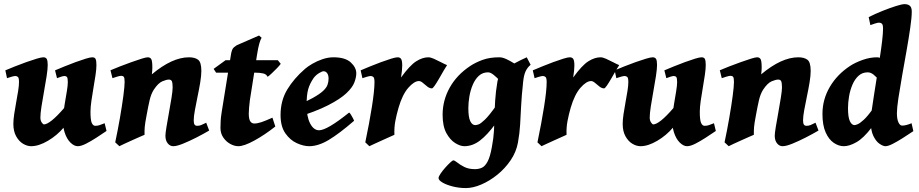

<svg xmlns="http://www.w3.org/2000/svg" viewBox="-20 -703 4534 947"><path d="M505.4 -57.1Q481.9 -41 455.1 -23.7Q428.2 -6.3 404.1 5.9Q379.9 18.1 363.3 18.1Q345.7 18.1 327.4 0.2Q309.1 -17.6 298.3 -51.3Q287.6 -85 291.5 -133.3Q293.9 -158.7 299.3 -190.9Q304.7 -223.1 309.6 -252.2Q314.5 -281.2 314.5 -297.9Q314.5 -318.4 310.1 -323.2Q305.7 -328.1 297.9 -328.1Q292.5 -328.1 281 -324.5Q269.5 -320.8 261.2 -317.4L251.5 -356Q270.5 -364.3 297.6 -375.2Q324.7 -386.2 352.5 -396.5Q380.4 -406.7 402.8 -413.6Q425.3 -420.4 435.1 -420.4Q447.8 -420.4 451.7 -411.6Q455.6 -402.8 455.6 -382.3Q455.6 -362.8 451.2 -332.8Q446.8 -302.7 440.9 -269.3Q435.1 -235.8 430.7 -204.8Q426.3 -173.8 426.3 -151.9Q426.3 -110.8 432.6 -96.7Q439 -82.5 449.7 -82.5Q461.9 -82.5 470.9 -85.7Q480 -88.9 496.1 -95.2ZM296.9 -170.9 294.4 -74.2Q261.7 -35.2 216.3 -8.5Q170.9 18.1 133.8 18.1Q113.8 18.1 93.5 5.9Q73.2 -6.3 59.6 -31Q45.9 -55.7 45.9 -91.8Q45.9 -111.8 50 -140.1Q54.2 -168.5 59.8 -198.5Q65.4 -228.5 69.6 -254.9Q73.7 -281.2 73.7 -297.9Q73.7 -318.4 68.6 -323.2Q63.5 -328.1 55.2 -328.1Q49.8 -328.1 37.1 -324.5Q24.4 -320.8 14.6 -317.4L6.3 -356Q25.4 -364.3 53 -375.2Q80.6 -386.2 109.4 -396.5Q138.2 -406.7 161.1 -413.6Q184.1 -420.4 193.4 -420.4Q206.5 -420.4 210.9 -411.6Q215.3 -402.8 215.3 -382.3Q215.3 -362.8 210 -327.6Q204.6 -292.5 197.3 -252.7Q189.9 -212.9 184.6 -177.7Q179.2 -142.6 179.2 -123Q179.2 -108.4 185.8 -98.9Q192.4 -89.4 196.8 -89.4Q210.9 -89.4 236.1 -109.4Q261.2 -129.4 296.9 -170.9Z M1011.7 -59.1Q984.4 -43 949.5 -25.1Q914.6 -7.3 883.3 5.4Q852.1 18.1 834.5 18.1Q818.8 18.1 807.4 4.2Q795.9 -9.8 795.9 -33.7Q795.9 -45.9 801.3 -78.1Q806.6 -110.4 813.7 -149.4Q820.8 -188.5 826.2 -222.2Q831.5 -255.9 831.5 -271Q831.5 -293 827.9 -301.8Q824.2 -310.5 813 -310.5Q801.3 -310.5 780.8 -302Q760.3 -293.5 738.3 -260.3Q725.1 -239.3 718 -208.7Q710.9 -178.2 703.1 -134.8Q695.3 -94.7 693.8 -75.7Q692.4 -56.6 692.9 -38.1Q686.5 -35.6 668.9 -27.8Q651.4 -20 630.1 -10.5Q608.9 -1 591.6 7.1Q574.2 15.1 568.8 18.1L548.3 -1Q561 -60.5 571.5 -121.1Q582 -181.6 588.4 -229.7Q594.7 -277.8 594.7 -298.8Q594.7 -319.3 590.3 -324.2Q585.9 -329.1 577.6 -329.1Q571.3 -329.1 556.2 -324.5Q541 -319.8 534.7 -317.4L524.9 -356.4Q543.9 -364.7 571.8 -375.5Q599.6 -386.2 628.2 -396.5Q656.7 -406.7 678.7 -413.6Q700.7 -420.4 708.5 -420.4Q721.2 -420.4 726.3 -410.9Q731.4 -401.4 731.4 -369.6Q731.4 -355.5 729 -336.4Q829.1 -420.4 912.1 -420.4Q940.9 -420.4 957 -408.4Q973.1 -396.5 973.1 -353Q973.1 -329.6 967.5 -295.9Q961.9 -262.2 954.3 -226.3Q946.8 -190.4 941.2 -159.2Q935.5 -127.9 935.5 -109.4Q935.5 -94.2 939.7 -88.4Q943.8 -82.5 952.6 -82.5Q962.9 -82.5 971.7 -85.9Q980.5 -89.4 997.1 -97.7Z M1364.7 -388.2Q1358.9 -379.9 1345.5 -366Q1332 -352.1 1318.8 -339.8Q1305.7 -327.6 1299.8 -324.2Q1294.4 -336.9 1278.1 -340.8Q1261.7 -344.7 1235.8 -344.7H1045.9L1033.7 -363.3L1092.8 -406.2H1350.1ZM1337.9 -79.1Q1285.6 -37.6 1234.6 -9.8Q1183.6 18.1 1155.8 18.1Q1135.7 18.1 1115.2 6.6Q1094.7 -4.9 1081.1 -25.1Q1067.4 -45.4 1067.4 -71.8Q1067.4 -88.9 1068.4 -106.4Q1069.3 -124 1073.2 -148.9L1117.2 -421.9Q1120.6 -446.8 1124.8 -456.5Q1128.9 -466.3 1134.5 -470.2Q1140.1 -474.1 1147.9 -480L1257.8 -527.8L1270.5 -516.6Q1270.5 -516.6 1267.3 -511Q1264.2 -505.4 1258.8 -487.3Q1253.4 -469.2 1247.6 -432.1L1212.4 -208.5Q1210 -191.4 1208.5 -171.9Q1207 -152.3 1207 -142.6Q1207 -115.7 1214.4 -104.7Q1221.7 -93.8 1233.9 -93.8Q1249.5 -93.8 1269.8 -100.6Q1290 -107.4 1323.7 -122.6Z M1737.3 -341.3Q1737.3 -321.8 1728 -296.9Q1718.8 -272 1688.7 -243.4Q1658.7 -214.8 1598.1 -183.8Q1537.6 -152.8 1435.1 -121.1L1432.1 -176.3Q1489.3 -201.2 1522.9 -220Q1556.6 -238.8 1573.2 -254.2Q1589.8 -269.5 1595.2 -284.2Q1600.6 -298.8 1600.6 -315.4Q1600.6 -332 1593.8 -341.8Q1586.9 -351.6 1575.7 -351.6Q1568.8 -351.6 1553.5 -342.3Q1538.1 -333 1527.3 -318.8Q1507.8 -290.5 1500 -262.7Q1492.2 -234.9 1492.2 -185.5Q1492.2 -127 1509.8 -93.8Q1527.3 -60.5 1553.7 -60.5Q1593.3 -60.5 1702.1 -147.9Q1705.6 -146 1711.2 -137Q1716.8 -127.9 1721.4 -118.9Q1726.1 -109.9 1726.6 -107.4Q1652.8 -43.5 1601.3 -12.7Q1549.8 18.1 1504.9 18.1Q1477.1 18.1 1444.1 3.2Q1411.1 -11.7 1387.5 -45.4Q1363.8 -79.1 1363.8 -135.7Q1363.8 -206.5 1396.7 -261.2Q1429.7 -315.9 1484.4 -363.3Q1497.6 -375 1520.5 -388.4Q1543.5 -401.9 1570.8 -411.1Q1598.1 -420.4 1624.5 -420.4Q1682.6 -420.4 1710 -395.3Q1737.3 -370.1 1737.3 -341.3Z M2185.1 -381.8Q2179.7 -374.5 2169.2 -356.2Q2158.7 -337.9 2146.7 -317.1Q2134.8 -296.4 2124.8 -281.7Q2114.7 -267.1 2110.4 -267.1Q2099.1 -267.1 2087.6 -276.1Q2076.2 -285.2 2065.7 -294.2Q2055.2 -303.2 2046.4 -303.2Q2022.9 -303.2 1993.9 -270Q1964.8 -236.8 1945.8 -171.9Q1936 -138.2 1929.9 -106Q1923.8 -73.7 1925.3 -38.1Q1917.5 -34.7 1899.7 -26.6Q1881.8 -18.6 1861.3 -9.3Q1840.8 0 1824.2 7.6Q1807.6 15.1 1801.8 18.1L1781.7 -1Q1801.8 -96.7 1814.5 -177Q1827.1 -257.3 1827.1 -297.9Q1827.1 -318.4 1821.5 -323.2Q1815.9 -328.1 1808.6 -328.1Q1802.2 -328.1 1788.3 -324Q1774.4 -319.8 1767.6 -317.4L1758.8 -356Q1777.8 -364.3 1804.7 -375.2Q1831.5 -386.2 1859.4 -396.5Q1887.2 -406.7 1909.4 -413.6Q1931.6 -420.4 1940.9 -420.4Q1953.6 -420.4 1958.7 -411.6Q1963.9 -402.8 1963.9 -379.4Q1963.9 -370.1 1962.4 -354Q1960.9 -337.9 1958 -320.8Q2001.5 -380.9 2032.7 -400.6Q2064 -420.4 2092.8 -420.4Q2103.5 -420.4 2120.1 -413.1Q2136.7 -405.8 2154.3 -396.5Q2171.9 -387.2 2185.1 -381.8Z M2568.4 -362.3Q2559.1 -356 2548.3 -339.6Q2537.6 -323.2 2527.3 -304.9Q2517.1 -286.6 2508.5 -273.7Q2500 -260.7 2494.6 -260.7Q2488.3 -260.7 2475.6 -273.7Q2462.9 -286.6 2447 -303.5Q2431.2 -320.3 2415.3 -333.3Q2399.4 -346.2 2387.2 -346.2Q2360.4 -346.2 2341.8 -329.1Q2323.2 -312 2311.8 -284.9Q2300.3 -257.8 2295.2 -227.3Q2290 -196.8 2290 -169.9Q2290 -124.5 2299.6 -105.2Q2309.1 -85.9 2324.2 -85.9Q2329.1 -85.9 2339.6 -89.1Q2350.1 -92.3 2371.3 -112.5Q2392.6 -132.8 2428.2 -183.1L2423.8 -92.3Q2382.8 -36.6 2346.7 -9.3Q2310.5 18.1 2270 18.1Q2250.5 18.1 2225.3 2.7Q2200.2 -12.7 2181.6 -46.6Q2163.1 -80.6 2163.1 -136.7Q2163.1 -208 2198.2 -271Q2233.4 -334 2299.8 -377.9Q2324.7 -394.5 2359.9 -407.5Q2395 -420.4 2442.9 -420.4Q2458 -420.4 2476.6 -411.9Q2495.1 -403.3 2513.2 -392.1Q2531.2 -380.9 2545.9 -372.1Q2560.5 -363.3 2568.4 -362.3ZM2597.2 -383.3Q2582 -371.1 2573 -352.5Q2564 -334 2560.5 -301.3Q2552.7 -230 2550.3 -179.9Q2547.9 -129.9 2545.4 -88.1Q2543 -46.4 2534.7 0Q2526.4 46.4 2498.8 87.2Q2471.2 127.9 2433.1 158.7Q2395 189.5 2354 207Q2313 224.6 2277.8 224.6Q2244.6 224.6 2213.6 216.8Q2182.6 209 2162.8 197.5Q2143.1 186 2143.1 175.3Q2143.1 168 2152.8 153.6Q2162.6 139.2 2176 124Q2189.5 108.9 2200.9 98.4Q2212.4 87.9 2215.3 87.9Q2222.2 87.9 2235.4 98.6Q2248.5 109.4 2270 120.4Q2291.5 131.3 2322.8 131.3Q2340.8 131.3 2356.4 124.5Q2372.1 117.7 2384.8 94.2Q2397.5 70.8 2406.2 21.5Q2414.6 -22.9 2416.5 -59.6Q2418.5 -96.2 2419.2 -131.8Q2419.9 -167.5 2422.4 -208.3Q2424.8 -249 2433.6 -301.8Q2438 -329.1 2462.2 -351.3Q2486.3 -373.5 2518.3 -390.9Q2550.3 -408.2 2578.1 -420.4Z M3034.2 -381.8Q3028.8 -374.5 3018.3 -356.2Q3007.8 -337.9 2995.8 -317.1Q2983.9 -296.4 2973.9 -281.7Q2963.9 -267.1 2959.5 -267.1Q2948.2 -267.1 2936.8 -276.1Q2925.3 -285.2 2914.8 -294.2Q2904.3 -303.2 2895.5 -303.2Q2872.1 -303.2 2843 -270Q2814 -236.8 2794.9 -171.9Q2785.2 -138.2 2779.1 -106Q2772.9 -73.7 2774.4 -38.1Q2766.6 -34.7 2748.8 -26.6Q2731 -18.6 2710.4 -9.3Q2689.9 0 2673.3 7.6Q2656.7 15.1 2650.9 18.1L2630.9 -1Q2650.9 -96.7 2663.6 -177Q2676.3 -257.3 2676.3 -297.9Q2676.3 -318.4 2670.7 -323.2Q2665 -328.1 2657.7 -328.1Q2651.4 -328.1 2637.5 -324Q2623.5 -319.8 2616.7 -317.4L2607.9 -356Q2627 -364.3 2653.8 -375.2Q2680.7 -386.2 2708.5 -396.5Q2736.3 -406.7 2758.5 -413.6Q2780.8 -420.4 2790 -420.4Q2802.7 -420.4 2807.9 -411.6Q2813 -402.8 2813 -379.4Q2813 -370.1 2811.5 -354Q2810.1 -337.9 2807.1 -320.8Q2850.6 -380.9 2881.8 -400.6Q2913.1 -420.4 2941.9 -420.4Q2952.6 -420.4 2969.2 -413.1Q2985.8 -405.8 3003.4 -396.5Q3021 -387.2 3034.2 -381.8Z M3510.7 -57.1Q3487.3 -41 3460.4 -23.7Q3433.6 -6.3 3409.4 5.9Q3385.3 18.1 3368.7 18.1Q3351.1 18.1 3332.8 0.2Q3314.5 -17.6 3303.7 -51.3Q3293 -85 3296.9 -133.3Q3299.3 -158.7 3304.7 -190.9Q3310.1 -223.1 3314.9 -252.2Q3319.8 -281.2 3319.8 -297.9Q3319.8 -318.4 3315.4 -323.2Q3311 -328.1 3303.2 -328.1Q3297.9 -328.1 3286.4 -324.5Q3274.9 -320.8 3266.6 -317.4L3256.8 -356Q3275.9 -364.3 3303 -375.2Q3330.1 -386.2 3357.9 -396.5Q3385.7 -406.7 3408.2 -413.6Q3430.7 -420.4 3440.4 -420.4Q3453.1 -420.4 3457 -411.6Q3460.9 -402.8 3460.9 -382.3Q3460.9 -362.8 3456.5 -332.8Q3452.1 -302.7 3446.3 -269.3Q3440.4 -235.8 3436 -204.8Q3431.6 -173.8 3431.6 -151.9Q3431.6 -110.8 3438 -96.7Q3444.3 -82.5 3455.1 -82.5Q3467.3 -82.5 3476.3 -85.7Q3485.4 -88.9 3501.5 -95.2ZM3302.2 -170.9 3299.8 -74.2Q3267.1 -35.2 3221.7 -8.5Q3176.3 18.1 3139.2 18.1Q3119.1 18.1 3098.9 5.9Q3078.6 -6.3 3064.9 -31Q3051.3 -55.7 3051.3 -91.8Q3051.3 -111.8 3055.4 -140.1Q3059.6 -168.5 3065.2 -198.5Q3070.8 -228.5 3075 -254.9Q3079.1 -281.2 3079.1 -297.9Q3079.1 -318.4 3074 -323.2Q3068.8 -328.1 3060.5 -328.1Q3055.2 -328.1 3042.5 -324.5Q3029.8 -320.8 3020 -317.4L3011.7 -356Q3030.8 -364.3 3058.3 -375.2Q3085.9 -386.2 3114.7 -396.5Q3143.6 -406.7 3166.5 -413.6Q3189.5 -420.4 3198.7 -420.4Q3211.9 -420.4 3216.3 -411.6Q3220.7 -402.8 3220.7 -382.3Q3220.7 -362.8 3215.3 -327.6Q3210 -292.5 3202.6 -252.7Q3195.3 -212.9 3189.9 -177.7Q3184.6 -142.6 3184.6 -123Q3184.6 -108.4 3191.2 -98.9Q3197.8 -89.4 3202.1 -89.4Q3216.3 -89.4 3241.5 -109.4Q3266.6 -129.4 3302.2 -170.9Z M4017.1 -59.1Q3989.7 -43 3954.8 -25.1Q3919.9 -7.3 3888.7 5.4Q3857.4 18.1 3839.8 18.1Q3824.2 18.1 3812.7 4.2Q3801.3 -9.8 3801.3 -33.7Q3801.3 -45.9 3806.6 -78.1Q3812 -110.4 3819.1 -149.4Q3826.2 -188.5 3831.5 -222.2Q3836.9 -255.9 3836.9 -271Q3836.9 -293 3833.3 -301.8Q3829.6 -310.5 3818.4 -310.5Q3806.6 -310.5 3786.1 -302Q3765.6 -293.5 3743.7 -260.3Q3730.5 -239.3 3723.4 -208.7Q3716.3 -178.2 3708.5 -134.8Q3700.7 -94.7 3699.2 -75.7Q3697.8 -56.6 3698.2 -38.1Q3691.9 -35.6 3674.3 -27.8Q3656.7 -20 3635.5 -10.5Q3614.3 -1 3596.9 7.1Q3579.6 15.1 3574.2 18.1L3553.7 -1Q3566.4 -60.5 3576.9 -121.1Q3587.4 -181.6 3593.8 -229.7Q3600.1 -277.8 3600.1 -298.8Q3600.1 -319.3 3595.7 -324.2Q3591.3 -329.1 3583 -329.1Q3576.7 -329.1 3561.5 -324.5Q3546.4 -319.8 3540 -317.4L3530.3 -356.4Q3549.3 -364.7 3577.1 -375.5Q3605 -386.2 3633.5 -396.5Q3662.1 -406.7 3684.1 -413.6Q3706.1 -420.4 3713.9 -420.4Q3726.6 -420.4 3731.7 -410.9Q3736.8 -401.4 3736.8 -369.6Q3736.8 -355.5 3734.4 -336.4Q3834.5 -420.4 3917.5 -420.4Q3946.3 -420.4 3962.4 -408.4Q3978.5 -396.5 3978.5 -353Q3978.5 -329.6 3972.9 -295.9Q3967.3 -262.2 3959.7 -226.3Q3952.1 -190.4 3946.5 -159.2Q3940.9 -127.9 3940.9 -109.4Q3940.9 -94.2 3945.1 -88.4Q3949.2 -82.5 3958 -82.5Q3968.3 -82.5 3977.1 -85.9Q3985.8 -89.4 4002.4 -97.7Z M4484.9 -56.2Q4459.5 -39.1 4432.6 -22Q4405.8 -4.9 4383.1 6.6Q4360.4 18.1 4347.2 18.1Q4335.9 18.1 4318.6 6.6Q4301.3 -4.9 4287.8 -32.2Q4274.4 -59.6 4274.4 -107.4Q4274.4 -121.1 4278.8 -153.8Q4283.2 -186.5 4290.3 -230.7Q4297.4 -274.9 4304.9 -323.5Q4312.5 -372.1 4319.6 -418.5Q4326.7 -464.8 4331.1 -502.4Q4335.4 -540 4335.4 -561Q4335.4 -581.5 4329.6 -586.4Q4323.7 -591.3 4315.4 -591.3Q4309.6 -591.3 4296.4 -587.2Q4283.2 -583 4272.9 -579.1L4264.6 -618.7Q4297.9 -635.3 4334 -649.7Q4370.1 -664.1 4399.4 -673.3Q4428.7 -682.6 4441.4 -682.6Q4458 -682.6 4467.5 -674.6Q4477.1 -666.5 4477.1 -645.5Q4477.1 -617.7 4469.7 -566.4Q4462.4 -515.1 4451.4 -452.9Q4440.4 -390.6 4429.4 -329.1Q4418.5 -267.6 4411.1 -218.5Q4403.8 -169.4 4403.8 -145Q4403.8 -115.2 4411.4 -99.4Q4418.9 -83.5 4429.7 -83.5Q4448.2 -83.5 4476.1 -95.2ZM4426.8 -353 4358.4 -269Q4350.1 -269 4339.4 -280.8Q4328.6 -292.5 4315.9 -307.6Q4303.2 -322.8 4289.1 -334.5Q4274.9 -346.2 4259.8 -346.2Q4232.9 -346.2 4214.4 -329.1Q4195.8 -312 4184.3 -284.9Q4172.9 -257.8 4167.7 -227.3Q4162.6 -196.8 4162.6 -169.9Q4162.6 -124.5 4171.9 -105.2Q4181.2 -85.9 4194.8 -85.9Q4199.2 -85.9 4210.2 -90.3Q4221.2 -94.7 4240.5 -112.3Q4259.8 -129.9 4288.1 -169.9L4279.3 -74.2Q4239.3 -21.5 4204.3 -1.7Q4169.4 18.1 4142.1 18.1Q4116.7 18.1 4092.3 1.5Q4067.9 -15.1 4052.2 -50.3Q4036.6 -85.4 4036.6 -141.1Q4036.6 -212.4 4072.8 -274.2Q4108.9 -335.9 4172.9 -377.9Q4197.3 -394 4233.9 -407.2Q4270.5 -420.4 4306.2 -420.4Q4318.8 -420.4 4334.5 -410.2Q4350.1 -399.9 4366.5 -386.7Q4382.8 -373.5 4398.2 -363.3Q4413.6 -353 4426.8 -353Z"/></svg>

Font: Dai Banna SIL
Style: Bold Italic
Weight: 700
Italic angle: -11°
Designer: Victor Gaultney
Foundry: SIL International
Version: Version 4.000